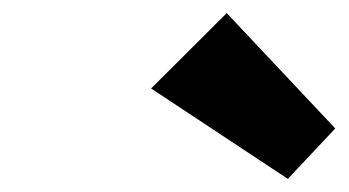

<svg xmlns="http://www.w3.org/2000/svg" viewBox="-20 -860 532 293"><path d="M326 -840 210.6 -725 419.3 -587 491.6 -664Z"/></svg>

Font: Hussar Nova
Style: 76
Weight: 700
Foundry: Cannot Into Space Fonts
Version: Version 0.99